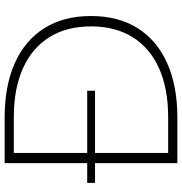

<svg xmlns="http://www.w3.org/2000/svg" viewBox="1 -773 772 814"><g transform="rotate(-90 387.0 -366.0)"><path d="M102.5 0V-349.1H18.6V-382.3H102.5V-732.4H294.4Q430.2 -732.4 526.9 -689Q623.5 -645.5 674.8 -563.7Q726.1 -481.9 726.1 -366.2Q726.1 -251 674.8 -168.9Q623.5 -86.9 526.9 -43.5Q430.2 0 294.4 0ZM409.2 -349.1H145.5V-39.1H297.4Q418.9 -39.1 504.9 -77.9Q590.8 -116.7 636.5 -189.9Q682.1 -263.2 682.1 -366.2Q682.1 -469.2 636.5 -542.5Q590.8 -615.7 504.9 -654.5Q418.9 -693.4 297.4 -693.4H145.5V-382.3H409.2Z"/></g></svg>

Font: Kumbh Sans ExtraLight
Style: Regular
Weight: 250
Version: Version 1.005